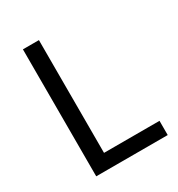

<svg xmlns="http://www.w3.org/2000/svg" viewBox="-171 -824 865 935"><g transform="rotate(-30 262.0 -357.0)"><path d="M97 0V-714H187V-80H499V0Z"/></g></svg>

Font: Noto Sans
Style: Regular
Weight: 400
Designer: Monotype Design Team
Foundry: Monotype Imaging Inc.
Version: Version 2.007